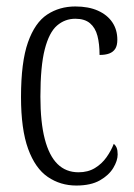

<svg xmlns="http://www.w3.org/2000/svg" viewBox="-20 -564 414 594"><path d="M216 10Q167 10 128 -16.5Q89 -43 67 -103.5Q45 -164 45 -264Q45 -372 66.5 -433Q88 -494 126 -519Q164 -544 213 -544Q254 -544 283 -531Q312 -518 327.5 -495Q343 -472 343 -441Q343 -423 336.5 -413Q330 -403 318 -398.5Q306 -394 288 -394Q288 -428 281.5 -453Q275 -478 258.5 -492Q242 -506 213 -506Q181 -506 156.5 -485Q132 -464 118.5 -411.5Q105 -359 105 -265Q105 -186 118.5 -134Q132 -82 158 -56.5Q184 -31 223 -31Q252 -31 273.5 -44Q295 -57 309.5 -77.5Q324 -98 332 -119Q338 -114 341 -106.5Q344 -99 344 -86Q344 -67 330.5 -44.5Q317 -22 289 -6Q261 10 216 10Z"/></svg>

Font: Noto Serif Khmer ExtraCondensed Light
Style: Regular
Weight: 300
Width: 2
Designer: Danh Hong and the Monotype Design Team
Foundry: Monotype Imaging Inc.
Version: Version 2.004